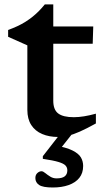

<svg xmlns="http://www.w3.org/2000/svg" viewBox="-20 -613 476 874"><path d="M222.5 -154.5Q222.5 -113.5 245 -96.5Q267.5 -79.5 316 -79.5Q337.5 -79.5 362.5 -83.5Q387.5 -87.5 416.5 -95.5V-51Q374 -27.5 343.5 -14Q313 -0.5 289.5 5Q266 10.5 244.5 10.5Q203.5 10.5 171.8 -3Q140 -16.5 122.2 -44Q104.5 -71.5 104.5 -112.5V-406.5L17 -445.5V-476.5Q40 -485 59.8 -494.2Q79.5 -503.5 96.5 -514.2Q113.5 -525 128.5 -537Q143.5 -549 157.2 -563Q171 -577 184 -593H222.5V-477ZM176 -414 178 -492.5H404.5L402 -414ZM220.5 240.5Q175 240.5 158 229Q141 217.5 141 197.5Q141 183 150 174.8Q159 166.5 169 166.5Q176 166.5 186 174.8Q196 183 208.8 191Q221.5 199 237.5 199Q262.5 199 274.5 189.8Q286.5 180.5 286.5 162.5Q286.5 149.5 278.2 140.5Q270 131.5 246 124.2Q222 117 175 110V98L264.5 -17H319L232 93L228.5 48.5Q282 58 310 72Q338 86 348.2 103.5Q358.5 121 358.5 142.5Q358.5 175 341 196.8Q323.5 218.5 292.2 229.5Q261 240.5 220.5 240.5Z"/></svg>

Font: Newsreader 9pt Medium
Style: Regular
Weight: 500
Designer: Hugues Gentile
Foundry: Production Type
Version: Version 1.003